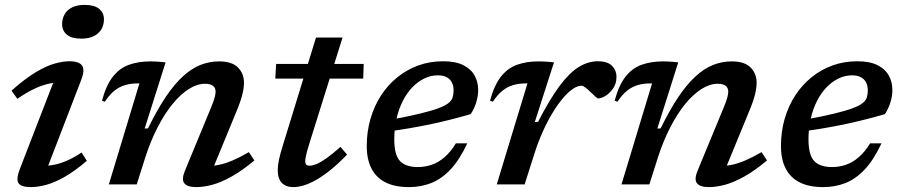

<svg xmlns="http://www.w3.org/2000/svg" viewBox="-20 -754 3686 785"><path d="M63 -68 210.5 -449 233.5 -416.5Q208.5 -418 180.5 -412Q152.5 -406 120.5 -391Q88.5 -376 51 -350L27 -383.5Q83 -433 126.8 -459Q170.5 -485 204 -494.2Q237.5 -503.5 263.5 -503.5Q304 -503.5 316 -485.2Q328 -467 311 -424.5L163.5 -41.5L140 -76.5Q166 -74.5 194 -79Q222 -83.5 251.8 -96.2Q281.5 -109 313.5 -130.5L335 -96.5Q286 -54.5 244.5 -31Q203 -7.5 168.8 1.8Q134.5 11 106 11Q66.5 11 55.5 -5.2Q44.5 -21.5 63 -68ZM234 -655.5Q234 -678 244.2 -695.8Q254.5 -713.5 275 -723.8Q295.5 -734 326.5 -734Q365.5 -734 385.2 -718Q405 -702 405 -675Q405 -652 394.5 -634.2Q384 -616.5 363.5 -606.2Q343 -596 312 -596Q273 -596 253.5 -612.2Q234 -628.5 234 -655.5Z M408.5 -338 397 -342.5Q414 -405.5 441.5 -440.5Q469 -475.5 507.5 -489.2Q546 -503 594.5 -503Q605.5 -503 615.2 -502.5Q625 -502 635.2 -501.2Q645.5 -500.5 657 -499L571.5 -228.5L585 -229Q622 -304.5 657.2 -357Q692.5 -409.5 727.8 -441.8Q763 -474 799.5 -488.5Q836 -503 875.5 -503Q928.5 -503 953 -478Q977.5 -453 977.5 -415Q977.5 -395.5 971 -368.2Q964.5 -341 947 -299L841 -41.5L824 -75.5Q848 -74.5 874.2 -79.8Q900.5 -85 931 -98Q961.5 -111 997.5 -132L1020 -98Q969 -55.5 926.2 -31.8Q883.5 -8 847.8 1.5Q812 11 782 11Q746.5 11 733.8 -4.5Q721 -20 736.5 -57L842.5 -313.5Q853.5 -340 857.5 -354.8Q861.5 -369.5 861.5 -379.5Q861.5 -394.5 851 -403Q840.5 -411.5 818 -411.5Q786 -411.5 752 -390Q718 -368.5 685.5 -328.8Q653 -289 624.8 -234.2Q596.5 -179.5 575 -113.5L539 0H425L550 -413Q549 -413 547.2 -413Q545.5 -413 544 -413Q515 -413 491.8 -406.2Q468.5 -399.5 448.2 -383.5Q428 -367.5 408.5 -338Z M1105.5 -432.5 1109 -492.5H1467L1465 -432.5ZM1245 -168Q1239 -148.5 1235.2 -134.5Q1231.5 -120.5 1229.8 -111.2Q1228 -102 1228 -96.5Q1228 -84.5 1232.5 -80.5Q1237 -76.5 1246 -76.5Q1257 -76.5 1273.8 -83.2Q1290.5 -90 1314.8 -107Q1339 -124 1372 -153.5L1399 -122Q1363 -84.5 1331.5 -59.2Q1300 -34 1272.8 -18.5Q1245.5 -3 1222.2 4Q1199 11 1179 11Q1149.5 11 1132.5 -6Q1115.5 -23 1115.5 -59Q1115.5 -76 1120.5 -100.5Q1125.5 -125 1137.5 -163L1272 -600.5H1380.5Z M1770.5 -446Q1741.5 -446 1715 -433.2Q1688.5 -420.5 1666 -397.2Q1643.5 -374 1627 -341.5Q1610.5 -309 1601.2 -269.2Q1592 -229.5 1592 -185Q1592 -120.5 1615.2 -95.8Q1638.5 -71 1688 -71Q1718 -71 1745.5 -80.5Q1773 -90 1797.8 -111.5Q1822.5 -133 1844 -168H1890.5Q1859 -100.5 1822 -61.2Q1785 -22 1742.8 -5.5Q1700.5 11 1652 11Q1595 11 1556.8 -8Q1518.5 -27 1499 -64.5Q1479.5 -102 1479.5 -157Q1479.5 -216 1494.8 -268.5Q1510 -321 1538 -364Q1566 -407 1604.8 -438.2Q1643.5 -469.5 1690.5 -486.5Q1737.5 -503.5 1791 -503.5Q1843 -503.5 1874.5 -487.5Q1906 -471.5 1920.5 -445Q1935 -418.5 1935 -386Q1935 -360.5 1926.8 -334.5Q1918.5 -308.5 1904.5 -287.5Q1863.5 -275.5 1821.2 -264.8Q1779 -254 1736.5 -245.2Q1694 -236.5 1653 -229.5Q1612 -222.5 1573.5 -217.5L1576.5 -264.5Q1649.5 -278 1697 -289.5Q1744.5 -301 1772.5 -311.5Q1800.5 -322 1813.8 -332.8Q1827 -343.5 1830.8 -356.2Q1834.5 -369 1834.5 -384.5Q1834.5 -403.5 1827.2 -417.2Q1820 -431 1806 -438.5Q1792 -446 1770.5 -446Z M2136.5 -413Q2135.5 -413 2133.8 -413Q2132 -413 2130.5 -413Q2101.5 -413 2078.2 -406.2Q2055 -399.5 2034.8 -383.5Q2014.5 -367.5 1995 -338L1983.5 -342.5Q2000.5 -405.5 2028 -440.5Q2055.5 -475.5 2094 -489.2Q2132.5 -503 2181 -503Q2193 -503 2203.2 -502.5Q2213.5 -502 2223.8 -501.2Q2234 -500.5 2245 -499L2166.5 -255L2180 -256Q2227.5 -348.5 2268 -402.8Q2308.5 -457 2346.5 -480.2Q2384.5 -503.5 2424 -503.5Q2464 -503.5 2482.2 -485Q2500.5 -466.5 2500.5 -440.5Q2500.5 -412.5 2487 -392.8Q2473.5 -373 2455.8 -362.2Q2438 -351.5 2425 -351.5Q2422.5 -351.5 2413.8 -359.5Q2405 -367.5 2394.5 -377.5Q2384 -388 2374 -395.8Q2364 -403.5 2357.5 -403.5Q2340.5 -403.5 2320.2 -389.2Q2300 -375 2278.8 -349.2Q2257.5 -323.5 2236.5 -288.2Q2215.5 -253 2197 -211Q2178.5 -169 2164 -122.5L2125 0H2011Z M2504.5 -338 2493 -342.5Q2510 -405.5 2537.5 -440.5Q2565 -475.5 2603.5 -489.2Q2642 -503 2690.5 -503Q2701.5 -503 2711.2 -502.5Q2721 -502 2731.2 -501.2Q2741.5 -500.5 2753 -499L2667.5 -228.5L2681 -229Q2718 -304.5 2753.2 -357Q2788.5 -409.5 2823.8 -441.8Q2859 -474 2895.5 -488.5Q2932 -503 2971.5 -503Q3024.5 -503 3049 -478Q3073.5 -453 3073.5 -415Q3073.5 -395.5 3067 -368.2Q3060.5 -341 3043 -299L2937 -41.5L2920 -75.5Q2944 -74.5 2970.2 -79.8Q2996.5 -85 3027 -98Q3057.5 -111 3093.5 -132L3116 -98Q3065 -55.5 3022.2 -31.8Q2979.5 -8 2943.8 1.5Q2908 11 2878 11Q2842.5 11 2829.8 -4.5Q2817 -20 2832.5 -57L2938.5 -313.5Q2949.5 -340 2953.5 -354.8Q2957.5 -369.5 2957.5 -379.5Q2957.5 -394.5 2947 -403Q2936.5 -411.5 2914 -411.5Q2882 -411.5 2848 -390Q2814 -368.5 2781.5 -328.8Q2749 -289 2720.8 -234.2Q2692.5 -179.5 2671 -113.5L2635 0H2521L2646 -413Q2645 -413 2643.2 -413Q2641.5 -413 2640 -413Q2611 -413 2587.8 -406.2Q2564.5 -399.5 2544.2 -383.5Q2524 -367.5 2504.5 -338Z M3464 -446Q3435 -446 3408.5 -433.2Q3382 -420.5 3359.5 -397.2Q3337 -374 3320.5 -341.5Q3304 -309 3294.8 -269.2Q3285.5 -229.5 3285.5 -185Q3285.5 -120.5 3308.8 -95.8Q3332 -71 3381.5 -71Q3411.5 -71 3439 -80.5Q3466.5 -90 3491.2 -111.5Q3516 -133 3537.5 -168H3584Q3552.5 -100.5 3515.5 -61.2Q3478.5 -22 3436.2 -5.5Q3394 11 3345.5 11Q3288.5 11 3250.2 -8Q3212 -27 3192.5 -64.5Q3173 -102 3173 -157Q3173 -216 3188.2 -268.5Q3203.5 -321 3231.5 -364Q3259.5 -407 3298.2 -438.2Q3337 -469.5 3384 -486.5Q3431 -503.5 3484.5 -503.5Q3536.5 -503.5 3568 -487.5Q3599.5 -471.5 3614 -445Q3628.5 -418.5 3628.5 -386Q3628.5 -360.5 3620.2 -334.5Q3612 -308.5 3598 -287.5Q3557 -275.5 3514.8 -264.8Q3472.5 -254 3430 -245.2Q3387.5 -236.5 3346.5 -229.5Q3305.5 -222.5 3267 -217.5L3270 -264.5Q3343 -278 3390.5 -289.5Q3438 -301 3466 -311.5Q3494 -322 3507.2 -332.8Q3520.5 -343.5 3524.2 -356.2Q3528 -369 3528 -384.5Q3528 -403.5 3520.8 -417.2Q3513.5 -431 3499.5 -438.5Q3485.5 -446 3464 -446Z"/></svg>

Font: Newsreader 9pt Medium
Style: Italic
Weight: 500
Italic angle: -17°
Designer: Hugues Gentile
Foundry: Production Type
Version: Version 1.003